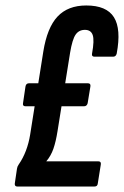

<svg xmlns="http://www.w3.org/2000/svg" viewBox="-20 -681 453 701"><path d="M43 0Q33 0 34 -11L42 -65Q43 -73 48 -80Q64 -103 74.5 -130.5Q85 -158 90 -189L138 -492Q152 -580 190 -620.5Q228 -661 295 -661Q369 -661 396 -618Q423 -575 406 -485Q403 -474 393 -474H325Q314 -474 316 -485Q325 -534 318.5 -553Q312 -572 290 -572Q268 -572 256 -554.5Q244 -537 236 -489L190 -202Q184 -164 175 -138Q166 -112 149 -92H339Q350 -92 348 -80L337 -11Q336 0 325 0ZM73 -293Q62 -293 64 -304L73 -365Q75 -377 86 -377H301Q312 -377 310 -365L300 -304Q297 -293 287 -293Z"/></svg>

Font: Sofia Sans Extra Condensed
Style: Bold Italic
Weight: 700
Italic angle: -9°
Designer: Botio Nikoltchev, Ani Petrova
Foundry: lettersoup
Version: Version 4.101